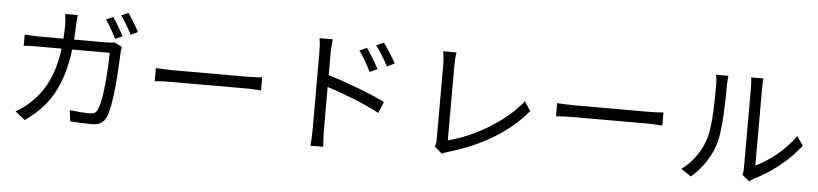

<svg xmlns="http://www.w3.org/2000/svg" viewBox="-48 -1105 6096 1430"><g transform="rotate(5 3000.0 -390.5)"><path d="M753 -784 700 -761C727 -723 761 -663 781 -623L835 -647C814 -687 778 -748 753 -784ZM863 -824 810 -801C838 -764 871 -707 893 -664L946 -688C928 -725 889 -787 863 -824ZM835 -568 779 -596C762 -593 742 -591 715 -591H477C479 -624 481 -658 482 -694C483 -718 485 -753 488 -775H394C398 -752 401 -715 401 -692C401 -657 399 -623 397 -591H221C183 -591 142 -593 107 -596V-512C142 -516 183 -516 222 -516H390C363 -310 291 -185 192 -95C162 -66 121 -38 89 -21L162 38C329 -77 433 -228 469 -516H749C749 -409 736 -163 698 -86C687 -62 669 -54 640 -54C598 -54 545 -58 491 -65L501 18C553 22 611 25 662 25C717 25 749 7 769 -36C814 -132 826 -423 830 -519C830 -532 832 -551 835 -568Z M1102 -433V-335C1133 -338 1186 -340 1241 -340C1316 -340 1715 -340 1790 -340C1835 -340 1877 -336 1897 -335V-433C1875 -431 1839 -428 1789 -428C1715 -428 1315 -428 1241 -428C1185 -428 1132 -431 1102 -433Z M2656 -720 2601 -695C2634 -650 2665 -595 2690 -543L2747 -569C2724 -616 2681 -683 2656 -720ZM2777 -770 2722 -744C2756 -700 2788 -647 2815 -594L2871 -622C2847 -668 2803 -735 2777 -770ZM2305 -75C2305 -38 2303 11 2299 43H2395C2392 11 2389 -43 2389 -75V-404C2500 -370 2673 -303 2781 -244L2816 -329C2710 -382 2521 -453 2389 -493V-657C2389 -687 2392 -730 2396 -761H2297C2303 -730 2305 -685 2305 -657C2305 -573 2305 -131 2305 -75Z M3222 -32 3280 18C3296 8 3311 3 3322 0C3571 -72 3777 -196 3907 -357L3862 -427C3738 -266 3506 -134 3315 -86C3315 -137 3315 -558 3315 -653C3315 -682 3318 -719 3322 -744H3223C3227 -724 3232 -679 3232 -653C3232 -558 3232 -143 3232 -81C3232 -61 3229 -48 3222 -32Z M4102 -433V-335C4133 -338 4186 -340 4241 -340C4316 -340 4715 -340 4790 -340C4835 -340 4877 -336 4897 -335V-433C4875 -431 4839 -428 4789 -428C4715 -428 4315 -428 4241 -428C4185 -428 4132 -431 4102 -433Z M5524 -21 5577 23C5584 17 5595 9 5611 0C5727 -57 5866 -160 5952 -277L5905 -345C5828 -232 5705 -141 5613 -99C5613 -130 5613 -613 5613 -676C5613 -714 5616 -742 5617 -750H5525C5526 -742 5530 -714 5530 -676C5530 -613 5530 -123 5530 -77C5530 -57 5528 -37 5524 -21ZM5066 -26 5141 24C5225 -45 5289 -143 5319 -250C5346 -350 5350 -564 5350 -675C5350 -705 5354 -735 5355 -747H5263C5267 -726 5270 -704 5270 -674C5270 -563 5269 -363 5240 -272C5210 -175 5150 -86 5066 -26Z"/></g></svg>

Font: Noto Sans CJK JP
Style: Regular
Weight: 400
Designer: Ryoko NISHIZUKA 西塚涼子 (kana, bopomofo & ideographs); Paul D. Hunt (Latin, Greek & Cyrillic); Sandoll Communications 산돌커뮤니
Foundry: Adobe
Version: Version 2.004;hotconv 1.0.118;makeotfexe 2.5.65603